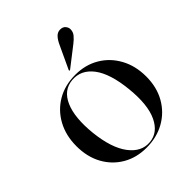

<svg xmlns="http://www.w3.org/2000/svg" viewBox="-185 -739 854 854"><g transform="rotate(-45 242.0 -312.0)"><path d="M243.5 -444Q306.5 -444 355.8 -415Q405 -386 433.2 -334.2Q461.5 -282.5 461.5 -215.5Q461.5 -148.5 432.8 -97.8Q404 -47 353.5 -18.5Q303 10 238.5 10Q175.5 10 126.8 -18.5Q78 -47 50.2 -97.8Q22.5 -148.5 22.5 -215.5Q22.5 -282.5 50.5 -334Q78.5 -385.5 128.2 -414.8Q178 -444 243.5 -444ZM266.5 2.5Q322 -2.5 350.2 -62Q378.5 -121.5 367.5 -229Q356.5 -337.5 316.8 -389.8Q277 -442 217.5 -437Q158.5 -432 132 -371.2Q105.5 -310.5 116.5 -205Q128 -100 168.8 -46.2Q209.5 7.5 266.5 2.5ZM287 -585Q297.5 -608.5 309.5 -621.2Q321.5 -634 338 -634Q355 -634 363.5 -623.8Q372 -613.5 372 -602.5Q372 -585 361 -572Q350 -559 334.5 -547L243 -476Q240 -473.5 237.5 -476Q236.5 -477 238.5 -481Z"/></g></svg>

Font: Fraunces144ptRegular
Style: Regular
Weight: 400
Version: Version 1.000;[0bf87f6ff]